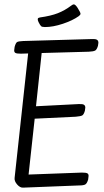

<svg xmlns="http://www.w3.org/2000/svg" viewBox="-20 -850 476 880"><path d="M431 -654Q431 -650 429 -640Q424 -623 416.5 -618.5Q409 -614 387 -613L171 -607L145 -363L340 -373Q358 -374 364.5 -370Q371 -366 371 -357Q371 -354 369 -342Q364 -325 357 -321Q350 -317 327 -315L139 -306L111 -50L355 -59Q373 -59 379.5 -56Q386 -53 386 -44Q386 -41 384 -27Q379 -10 371.5 -5Q364 0 342 0L86 10Q72 11 58.5 -4.5Q45 -20 47 -35L109 -605L76 -604Q58 -604 51.5 -607Q45 -610 45 -619L47 -635Q52 -653 58 -657Q64 -661 86 -662L400 -671Q417 -672 424 -668Q431 -664 431 -654ZM306 -824Q314 -830 318 -830Q325 -830 335 -815Q349 -793 349 -787Q349 -782 341 -776Q313 -756 268 -741Q223 -726 186 -726Q173 -726 168.5 -730Q164 -734 157 -748Q153 -756 153 -761Q153 -766 155.5 -767.5Q158 -769 163 -770Q213 -777 245 -789.5Q277 -802 306 -824Z"/></svg>

Font: Farsan
Style: Regular
Weight: 400
Version: Version 1.001g;PS 1.001;hotconv 1.0.86;makeotf.lib2.5.63406 